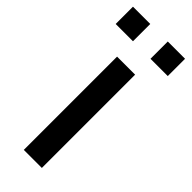

<svg xmlns="http://www.w3.org/2000/svg" viewBox="-260 -758 786 786"><g transform="rotate(45 133.0 -365.0)"><path d="M283 -630.5V-730.5H183V-630.5ZM81.5 -630.5V-730.5H-18.5V-630.5ZM184.5 0V-540H80V0Z"/></g></svg>

Font: Manrope SemiBold
Style: Regular
Weight: 600
Designer: Mikhail Sharanda
Foundry: Mikhail Sharanda
Version: Version 4.505